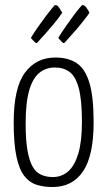

<svg xmlns="http://www.w3.org/2000/svg" viewBox="-20 -741 432 771"><path d="M191 10Q156 10 127 1Q98 -8 77.5 -34.5Q57 -61 46 -112.5Q35 -164 35 -249Q35 -388 80 -449Q125 -510 202 -510Q254 -510 288 -487.5Q322 -465 339 -408.5Q356 -352 356 -250Q356 -116 313.5 -53Q271 10 191 10ZM192 -30Q228 -30 254 -53Q280 -76 294.5 -124.5Q309 -173 309 -252Q309 -341 296 -388Q283 -435 259 -452.5Q235 -470 200 -470Q165 -470 138.5 -449Q112 -428 97.5 -379Q83 -330 83 -244Q83 -178 90.5 -136Q98 -94 111.5 -71Q125 -48 146 -39Q167 -30 192 -30ZM128 -568Q125 -567 119 -572.5Q113 -578 108.5 -583.5Q104 -589 104 -589Q118 -612 134.5 -635.5Q151 -659 165.5 -678Q180 -697 189.5 -708.5Q199 -720 200 -720Q209 -723 218 -709.5Q227 -696 230 -690Q228 -687 219 -674.5Q210 -662 195 -644Q180 -626 162.5 -606Q145 -586 128 -568ZM238 -568Q234 -567 228.5 -572.5Q223 -578 218.5 -583.5Q214 -589 214 -589Q228 -612 244.5 -635.5Q261 -659 275 -678Q289 -697 299 -708.5Q309 -720 309 -720Q318 -723 327.5 -709.5Q337 -696 339 -690Q338 -687 328.5 -674.5Q319 -662 304.5 -644Q290 -626 272 -606Q254 -586 238 -568Z"/></svg>

Font: Yanone Kaffeesatz ExtraLight Light
Style: Regular
Weight: 300
Version: Version 2.003